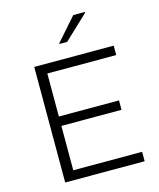

<svg xmlns="http://www.w3.org/2000/svg" viewBox="-132 -1011 916 1104"><g transform="rotate(-15 326.0 -459.0)"><path d="M117 0V-688H590V-632H180V-376H538V-320H180V-56H590V0ZM292 -778V-783L411 -918H480V-913L337 -778Z"/></g></svg>

Font: Saira SemiExpanded Light
Style: Regular
Weight: 300
Width: 6
Designer: Hector Gatti with collaboration of the Omnibus-Type team
Foundry: Omnibus-Type
Version: Version 1.101